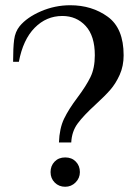

<svg xmlns="http://www.w3.org/2000/svg" viewBox="-20 -700 523 733"><path d="M276 -328Q309 -372 325.5 -406Q342 -440 342 -489Q342 -563 307 -601Q272 -639 218 -639Q157 -639 112.5 -594Q68 -549 52 -464H30Q30 -518 34 -548.5Q38 -579 55 -600Q83 -634 136.5 -657Q190 -680 248 -680Q331 -680 391.5 -636Q452 -592 452 -489Q452 -448 437 -414.5Q422 -381 401 -357Q380 -333 345 -301Q299 -259 276.5 -228.5Q254 -198 252 -156H205Q207 -210 224.5 -246.5Q242 -283 276 -328ZM173 -43Q173 -67 188.5 -83Q204 -99 229 -99Q254 -99 269.5 -83Q285 -67 285 -43Q285 -20 268.5 -3.5Q252 13 229 13Q205 13 189 -3Q173 -19 173 -43Z"/></svg>

Font: El Messiri Medium
Style: Regular
Weight: 500
Designer: Mohamed Gaber
Foundry: Kief Type Foundry
Version: Version 2.007